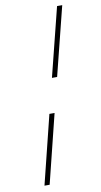

<svg xmlns="http://www.w3.org/2000/svg" viewBox="-99 -804 519 987"><g transform="rotate(-10 161.0 -311.0)"><path d="M139 -221H166L77 138H50ZM274 -760H301L211 -401H184Z"/></g></svg>

Font: IBM Plex Serif ExtraLight
Style: Italic
Weight: 200
Italic angle: -14°
Designer: Mike Abbink, Paul van der Laan, Pieter van Rosmalen
Foundry: Bold Monday
Version: Version 2.5